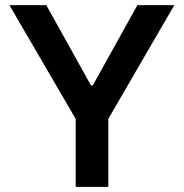

<svg xmlns="http://www.w3.org/2000/svg" viewBox="-20 -727 715 747"><path d="M160.2 -707 334 -394.5H340.8L514.6 -707H658.2L401.4 -264.6V0H274.4V-264.6L16.6 -707Z"/></svg>

Font: Pretendard JP SemiBold
Style: Regular
Weight: 600
Designer: Base glyphs from Inter by Rasmus Andersson; Hangeul glyphs from Noto Sans CJK(Source Han Sans) by Jang Soo-young and Kan
Foundry: Kil Hyung-jin
Version: Version 1.309